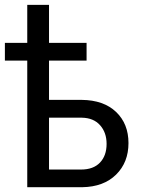

<svg xmlns="http://www.w3.org/2000/svg" viewBox="-38 -781 600 801"><path d="M323.2 -528.3H166.5V-364.3H303.2Q394.5 -363.3 446.3 -314Q498 -264.6 498 -184.1Q498 -103.5 446.3 -52.5Q394.5 -1.5 305.2 0H75.7V-528.3H-17.6V-602.1H75.7V-760.7H166.5V-602.1H323.2ZM166.5 -290V-73.7H300.3Q351.6 -73.7 379.2 -102.8Q406.7 -131.8 406.7 -180.7Q406.7 -228 379.6 -258.5Q352.5 -289.1 303.7 -290Z"/></svg>

Font: Roboto-o
Style: o-Regular
Weight: 400
Designer: Google
Version: Version 2.134; 2016; ttfautohint (v1.6)